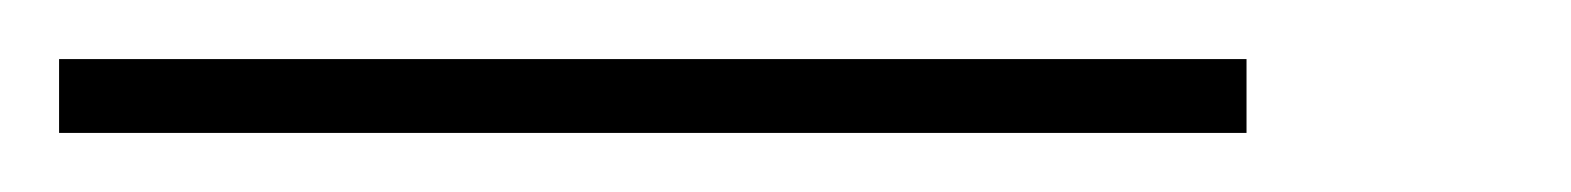

<svg xmlns="http://www.w3.org/2000/svg" viewBox="-38 -12 532 65"><path d="M-18 33H384V8H-18Z"/></svg>

Font: Source Serif 4 Display Light
Style: Italic
Weight: 300
Italic angle: -12°
Designer: Frank Grießhammer
Foundry: Adobe Systems Incorporated
Version: Version 4.004;hotconv 1.0.117;makeotfexe 2.5.65602